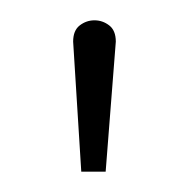

<svg xmlns="http://www.w3.org/2000/svg" viewBox="-20 -758 187 189"><path d="M52 -717 60 -589H84L94 -717Q94 -728 87.5 -733Q81 -738 73 -738Q65 -738 58.5 -733Q52 -728 52 -717Z"/></svg>

Font: Advent Pro ExtraLight
Style: Regular
Weight: 250
Version: Version 3.000